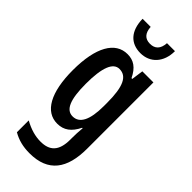

<svg xmlns="http://www.w3.org/2000/svg" viewBox="-311 -802 1090 1090"><g transform="rotate(45 234.0 -257.0)"><path d="M371 -754H307C304 -705 280 -683 241 -683C201 -683 179 -706 176 -754H111C113 -657 162 -607 240 -607C316 -607 371 -663 371 -754ZM193 -552C95 -552 37 -452 37 -268C37 -89 93 10 189 10C242 10 278 -17 306 -74H310C307 -45 306 -14 306 8V21C306 114 266 149 194 149C152 149 109 137 62 111V206C102 229 144 240 197 240C347 240 410 150 410 -10V-542H321L311 -471H305C277 -529 242 -552 193 -552ZM220 -460C279 -460 306 -404 306 -274V-248C306 -136 277 -81 222 -81C169 -81 144 -138 144 -266C144 -394 169 -460 220 -460Z"/></g></svg>

Font: Noto Sans Display Condensed Medium
Style: Regular
Weight: 500
Width: 3
Designer: Monotype Design Team
Foundry: Monotype Imaging Inc.
Version: Version 1.900